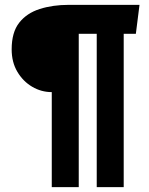

<svg xmlns="http://www.w3.org/2000/svg" viewBox="-20 -770 614 790"><path d="M193 0V-391Q150 -391 112.5 -413Q75 -435 51.5 -474.5Q28 -514 28 -567Q28 -637 59 -676.5Q90 -716 143.5 -733Q197 -750 262 -750H554L539 -631H489V0H378V-631H304V0Z"/></svg>

Font: Freeman
Style: Regular
Weight: 400
Designer: Vernon Adams, Aoife Mooney, Rodrigo Fuenzalida
Foundry: Rodrigo Fuenzalida
Version: Version 1.000; ttfautohint (v1.8.4.7-5d5b)